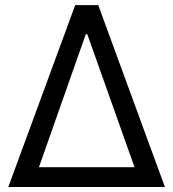

<svg xmlns="http://www.w3.org/2000/svg" viewBox="-20 -748 693 768"><path d="M13.2 0 280.8 -727.5H373L639.6 0ZM135.7 -79.1H518.1L329.1 -611.3H323.2Z"/></svg>

Font: Inter 28pt
Style: Regular
Weight: 400
Designer: Rasmus Andersson
Foundry: rsms
Version: Version 4.001;git-66647c0bb